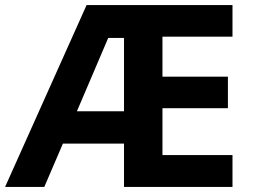

<svg xmlns="http://www.w3.org/2000/svg" viewBox="-20 -734 992 754"><path d="M893 0H467V-170H227L154 0H0L320 -714H893V-590H618V-433H875V-309H618V-125H893ZM282 -297H467V-585H405Z"/></svg>

Font: Noto Sans Armenian
Style: Regular
Weight: 400
Designer: Monotype Design Team
Foundry: Monotype Imaging Inc.
Version: Version 2.007